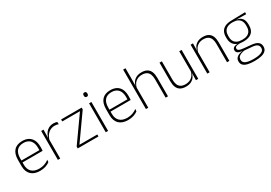

<svg xmlns="http://www.w3.org/2000/svg" viewBox="29 -1638 3956 2798"><g transform="rotate(-30 2007.0 -239.0)"><path d="M258 10Q160 10 107.5 -41.2Q55 -92.5 55 -187V-290.5Q55 -391.5 103.5 -445Q152 -498.5 245 -498.5Q307 -498.5 349.2 -474.2Q391.5 -450 413.2 -404.8Q435 -359.5 435 -295.5V-278Q435 -265.5 434.5 -252.8Q434 -240 432.5 -225.5H396Q396.5 -245.5 396.5 -263.2Q396.5 -281 396.5 -296Q396.5 -350.5 379.2 -388Q362 -425.5 328.2 -445.2Q294.5 -465 245 -465Q171 -465 132.5 -421Q94 -377 94 -293V-245V-239V-184.5Q94 -147 105 -117.5Q116 -88 137.2 -67.2Q158.5 -46.5 190 -35.5Q221.5 -24.5 263 -24.5Q310 -24.5 350.5 -38.5Q391 -52.5 426.5 -78.5L422 -40Q391.5 -17 349.8 -3.5Q308 10 258 10ZM75 -225.5V-257.5H422.5V-225.5Z M595.5 -305 582.5 -334 593 -337.5Q609.5 -409.5 654.5 -451.5Q699.5 -493.5 767.5 -493.5Q787 -493.5 802 -490.2Q817 -487 827.5 -483L830 -444Q817.5 -449.5 801 -452.5Q784.5 -455.5 765 -455.5Q705.5 -455.5 660.5 -417.5Q615.5 -379.5 595.5 -305ZM559 0V-486.5H598L595 -338L598.5 -334.5V0Z M1242 -33.5V0H893V-31L1192.5 -453.5H894.5V-486.5H1240V-456L941 -33.5Z M1364.5 0V-486.5H1404V0ZM1384.5 -585.5Q1369 -585.5 1361.2 -594.5Q1353.5 -603.5 1353.5 -620.5V-624.5Q1353.5 -641 1361.2 -650Q1369 -659 1384.5 -659Q1399.5 -659 1407.2 -650Q1415 -641 1415 -624.5V-620.5Q1415 -603 1407.2 -594.2Q1399.5 -585.5 1384.5 -585.5Z M1739.5 10Q1641.5 10 1589 -41.2Q1536.5 -92.5 1536.5 -187V-290.5Q1536.5 -391.5 1585 -445Q1633.5 -498.5 1726.5 -498.5Q1788.5 -498.5 1830.8 -474.2Q1873 -450 1894.8 -404.8Q1916.5 -359.5 1916.5 -295.5V-278Q1916.5 -265.5 1916 -252.8Q1915.5 -240 1914 -225.5H1877.5Q1878 -245.5 1878 -263.2Q1878 -281 1878 -296Q1878 -350.5 1860.8 -388Q1843.5 -425.5 1809.8 -445.2Q1776 -465 1726.5 -465Q1652.5 -465 1614 -421Q1575.5 -377 1575.5 -293V-245V-239V-184.5Q1575.5 -147 1586.5 -117.5Q1597.5 -88 1618.8 -67.2Q1640 -46.5 1671.5 -35.5Q1703 -24.5 1744.5 -24.5Q1791.5 -24.5 1832 -38.5Q1872.5 -52.5 1908 -78.5L1903.5 -40Q1873 -17 1831.2 -3.5Q1789.5 10 1739.5 10ZM1556.5 -225.5V-257.5H1904V-225.5Z M2372.5 0V-308Q2372.5 -356 2359.5 -390.5Q2346.5 -425 2317 -443.8Q2287.5 -462.5 2238 -462.5Q2192 -462.5 2158.2 -444.5Q2124.5 -426.5 2104.2 -395.5Q2084 -364.5 2077 -324L2063.5 -356H2075.5Q2081 -394 2102.2 -426Q2123.5 -458 2160.2 -477.2Q2197 -496.5 2249 -496.5Q2308.5 -496.5 2344.2 -474.2Q2380 -452 2396 -410.8Q2412 -369.5 2412 -311.5V0ZM2040.5 0V-664H2080V-498.5L2078 -359L2080 -355V0Z M2589.5 -486.5V-178.5Q2589.5 -130.5 2602.5 -96Q2615.5 -61.5 2645 -42.8Q2674.5 -24 2724 -24Q2770 -24 2803.8 -42Q2837.5 -60 2858.2 -91.2Q2879 -122.5 2885.5 -162.5L2896.5 -130.5H2886.5Q2881 -93 2860 -60.8Q2839 -28.5 2802.2 -9.2Q2765.5 10 2713 10Q2654 10 2618 -12.2Q2582 -34.5 2566 -75.8Q2550 -117 2550 -175V-486.5ZM2921.5 -486.5V0H2882L2884.5 -123.5L2882 -125.5V-486.5Z M3405.5 0V-308Q3405.5 -356 3392.5 -390.5Q3379.5 -425 3350 -443.8Q3320.5 -462.5 3271 -462.5Q3225.5 -462.5 3191.5 -444.5Q3157.5 -426.5 3137 -395.2Q3116.5 -364 3109.5 -324L3098.5 -356H3108.5Q3114 -394 3135 -426Q3156 -458 3193 -477.2Q3230 -496.5 3282 -496.5Q3341.5 -496.5 3377.2 -474.2Q3413 -452 3429 -410.8Q3445 -369.5 3445 -311.5V0ZM3073.5 0V-486.5H3113L3110.5 -362.5L3113 -361V0Z M3765 -140.5Q3673 -140.5 3623.5 -182.8Q3574 -225 3574 -306V-328Q3574 -376.5 3593 -413.5Q3612 -450.5 3653.5 -471.8Q3695 -493 3761.5 -494.5L3997.5 -500V-467L3824 -470V-470.5Q3871.5 -464.5 3899.8 -444.8Q3928 -425 3940.2 -394.5Q3952.5 -364 3952.5 -325V-302Q3952.5 -222 3904.8 -181.2Q3857 -140.5 3765 -140.5ZM3762 153H3771.5Q3822.5 153 3860.8 144.8Q3899 136.5 3920.8 118.2Q3942.5 100 3942.5 69V67Q3942.5 32.5 3917.2 12.8Q3892 -7 3832.5 -11.5L3701.5 -22.5L3720 -23.5Q3682.5 -18.5 3654 -8.2Q3625.5 2 3609.5 20.2Q3593.5 38.5 3593.5 66.5V68Q3593.5 100.5 3614.8 119Q3636 137.5 3674 145.2Q3712 153 3762 153ZM3760.5 186Q3699 186 3653 175.5Q3607 165 3581.2 140.8Q3555.5 116.5 3555.5 75V73Q3555.5 39.5 3573.2 18Q3591 -3.5 3620.5 -14.8Q3650 -26 3685 -29.5L3684 -28.5Q3631.5 -33.5 3608 -50.2Q3584.5 -67 3584.5 -95.5V-96Q3584.5 -114 3593.2 -127Q3602 -140 3621.5 -147.5Q3641 -155 3672 -155.5V-163L3740 -144L3701.5 -144.5Q3656.5 -144 3639 -133.8Q3621.5 -123.5 3621.5 -103.5V-103Q3621.5 -81.5 3644.2 -70Q3667 -58.5 3723 -53.5L3839.5 -42.5Q3914.5 -35.5 3947.5 -8.2Q3980.5 19 3980.5 66.5V69Q3980.5 111 3954.2 136.8Q3928 162.5 3881 174.2Q3834 186 3771 186ZM3764.5 -172Q3814 -172 3847.2 -187Q3880.5 -202 3897.5 -232Q3914.5 -262 3914.5 -305.5V-329.5Q3914.5 -372 3898 -402Q3881.5 -432 3848.8 -447.8Q3816 -463.5 3767.5 -463.5H3763.5Q3710 -463.5 3676.5 -446.2Q3643 -429 3627.8 -398.5Q3612.5 -368 3612.5 -328.5V-307Q3612.5 -262.5 3629.5 -232.5Q3646.5 -202.5 3680.2 -187.2Q3714 -172 3764.5 -172Z"/></g></svg>

Font: Anek Latin Medium ExtraLight
Style: Regular
Weight: 250
Version: Version 1.003